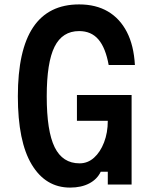

<svg xmlns="http://www.w3.org/2000/svg" viewBox="-20 -837 690 871"><path d="M298 14Q187 14 124 -90.5Q61 -195 61 -400Q61 -610 130.5 -713.5Q200 -817 339 -817Q415 -817 469.5 -785Q524 -753 555.5 -692Q587 -631 592 -542H473Q459 -620 426.5 -658Q394 -696 339 -696Q263 -696 227.5 -625Q192 -554 192 -400Q192 -242 228 -169Q264 -96 341 -96Q378 -96 406.5 -121.5Q435 -147 452 -191Q469 -235 469 -289H329V-406H577V0H469V-58H437Q421 -24 385 -5Q349 14 298 14Z"/></svg>

Font: Martian Mono SemiCondensed Medium
Style: Regular
Weight: 500
Width: 4
Designer: Roman Shamin
Foundry: Evil Martians
Version: Version 1.000